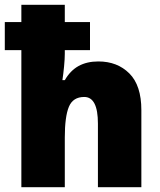

<svg xmlns="http://www.w3.org/2000/svg" viewBox="-23 -780 668 800"><path d="M247 -760V-688H352V-571H247V-556Q247 -535 244 -503.5Q241 -472 237 -446H247Q270 -486 304.5 -505Q339 -524 387 -524Q466 -524 516 -474Q566 -424 566 -321V0H385V-265Q385 -376 328 -376Q281 -376 264 -335Q247 -294 247 -207V0H66V-571H-3V-688H66V-760Z"/></svg>

Font: Noto Sans Gurmukhi SemiCondensed Black
Style: Regular
Weight: 900
Width: 4
Designer: Jelle Bosma - Monotype Design Team
Foundry: Monotype Imaging Inc.
Version: Version 2.004; ttfautohint (v1.8.4.7-5d5b)